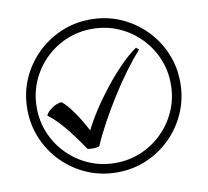

<svg xmlns="http://www.w3.org/2000/svg" viewBox="-88 -859 1104 1021"><g transform="rotate(-10 464.0 -349.0)"><path d="M355 -84Q338 -84 330 -87Q289 -147 258 -186.5Q227 -226 201.5 -252.5Q176 -279 150 -298Q158 -318 185 -336Q212 -354 237 -355Q265 -333 299 -284Q333 -235 361 -181Q384 -228 420 -283.5Q456 -339 499.5 -394Q543 -449 589 -496Q635 -543 677 -572L691 -559Q651 -514 609 -457Q567 -400 527.5 -337Q488 -274 453.5 -211Q419 -148 394 -90Q384 -84 355 -84ZM464 64Q379 64 304 32Q229 0 172 -57Q115 -114 83 -189Q51 -264 51 -349Q51 -435 83 -509.5Q115 -584 172 -641Q229 -698 304 -730Q379 -762 464 -762Q550 -762 624.5 -730Q699 -698 756 -641Q813 -584 845 -509.5Q877 -435 877 -349Q877 -264 845 -189Q813 -114 756 -57Q699 0 624.5 32Q550 64 464 64ZM464 13Q539 13 604.5 -15Q670 -43 720 -93Q770 -143 798 -208.5Q826 -274 826 -349Q826 -424 798 -489.5Q770 -555 720 -605Q670 -655 604.5 -683Q539 -711 464 -711Q389 -711 323.5 -683Q258 -655 208 -605Q158 -555 130 -489.5Q102 -424 102 -349Q102 -274 130 -208.5Q158 -143 208 -93Q258 -43 323.5 -15Q389 13 464 13Z"/></g></svg>

Font: korean15
Style: Book
Weight: 400
Designer: Jelle Bosma - Monotype Design Team
Foundry: Monotype Imaging Inc.
Version: Version 2.003